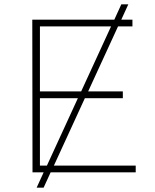

<svg xmlns="http://www.w3.org/2000/svg" viewBox="-20 -790 709 880"><path d="M148 70 180 0H129L128 -700H504L536 -770H568L536 -700H587V-669H521L384 -371H543V-340H369L227 -31H602V0H212L180 70ZM352 -371 489 -669H163V-371ZM195 -31 337 -340H163V-31Z"/></svg>

Font: Montserrat Thin ExtraLight
Style: Regular
Weight: 250
Version: Version 9.000